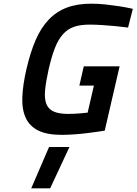

<svg xmlns="http://www.w3.org/2000/svg" viewBox="-20 -723 743 1045"><path d="M436 -362H631L550 -12Q508 -5 466 0Q430 5 389 8Q348 11 316 11Q236 11 188.5 -12.5Q141 -36 120 -81.5Q99 -127 101.5 -194Q104 -261 124 -347Q145 -438 174 -505Q203 -572 245 -616Q287 -660 343.5 -681.5Q400 -703 477 -703Q516 -703 556.5 -698.5Q597 -694 629 -689Q667 -683 703 -675L677 -573Q642 -577 606 -581Q575 -584 538 -586.5Q501 -589 467 -589Q417 -589 382.5 -577Q348 -565 322.5 -536.5Q297 -508 279 -462Q261 -416 245 -347Q230 -280 225.5 -233.5Q221 -187 232 -158Q243 -129 272 -116Q301 -103 352 -103Q370 -103 388.5 -104Q407 -105 422 -106.5Q437 -108 447 -109Q457 -110 457 -110L491 -257H412ZM247 77H358L253 302H150Z"/></svg>

Font: Panefresco 800wt
Style: Italic
Weight: 800
Foundry: Campivisivi & Chank Co
Version: Version 1.001